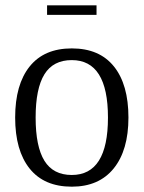

<svg xmlns="http://www.w3.org/2000/svg" viewBox="-20 -692 541 722"><path d="M343 -672V-636H157V-672ZM250 -466Q180 -466 147 -412.5Q114 -359 114 -250Q114 -141 147 -87.5Q180 -34 250 -34Q386 -34 386 -250Q386 -466 250 -466ZM463 -250Q463 -127 407.5 -58.5Q352 10 250 10Q146 10 91.5 -58Q37 -126 37 -250Q37 -374 91.5 -442Q146 -510 250 -510Q354 -510 408.5 -442Q463 -374 463 -250Z"/></svg>

Font: Arsenal
Style: Regular
Weight: 400
Designer: Andrij Shevchenko
Foundry: Stairsfor.com
Version: Version 1.000